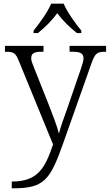

<svg xmlns="http://www.w3.org/2000/svg" viewBox="-20 -786 598 1046"><path d="M163 -619V-606H187C230 -641 262 -674 292 -714C322 -674 355 -641 399 -606H423V-619C392 -657 345 -721 327 -766H259C240 -721 194 -657 163 -619ZM44 203V240H50C220 240 253 196 324 -5L478 -440C498 -496 508 -504 554 -504H558V-536H359V-504H378C420 -504 435 -493 435 -468C435 -456 429 -435 421 -412L345 -191C327 -141 311 -98 301 -58C292 -96 264 -169 243 -222L169 -408C155 -442 150 -456 150 -468C150 -493 163 -504 204 -504H217V-536H7V-504H10C56 -504 65 -497 83 -453L269 1C225 132 185 203 44 203Z"/></svg>

Font: Noto Serif Devanagari Light
Style: Regular
Weight: 300
Designer: Universal Thirst, Indian Type Foundry and the Monotype Design Team
Foundry: Monotype Imaging Inc.
Version: Version 2.004